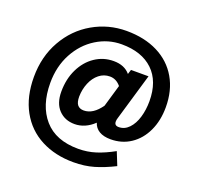

<svg xmlns="http://www.w3.org/2000/svg" viewBox="-156 -888 1297 1266"><g transform="rotate(20 493.0 -255.0)"><path d="M662 -160Q658 -148 658 -136Q658 -108 688 -108Q729 -108 759.5 -140Q790 -172 805.5 -224.5Q821 -277 821 -337Q821 -477 742 -552.5Q663 -628 522 -628Q427 -628 345 -577Q263 -526 214 -435Q165 -344 165 -228Q165 -69 246.5 24.5Q328 118 486 118Q550 118 608 99.5Q666 81 731 45L768 137Q694 174 629 193Q564 212 486 212Q358 212 259 160.5Q160 109 105 9.5Q50 -90 50 -228Q50 -371 114 -484Q178 -597 286.5 -659.5Q395 -722 522 -722Q648 -722 741.5 -675Q835 -628 885.5 -541Q936 -454 936 -337Q936 -243 901.5 -169.5Q867 -96 805.5 -55Q744 -14 665 -14Q616 -14 585 -32.5Q554 -51 543 -86Q513 -57 478.5 -42Q444 -27 408 -27Q339 -27 296 -72Q253 -117 253 -199Q253 -287 287 -357Q321 -427 379.5 -466.5Q438 -506 510 -506Q586 -506 626 -458L636 -490H759ZM553 -209 598 -363Q566 -402 521 -402Q479 -402 446 -375.5Q413 -349 394.5 -304.5Q376 -260 375 -209Q375 -168 390 -150Q405 -132 434 -132Q499 -132 553 -209Z"/></g></svg>

Font: Biryani ExtraBold
Style: Regular
Weight: 800
Designer: Dan Reynolds and Mathieu Reguer
Foundry: Dan Reynolds and Mathieu Reguer
Version: Version 1.004; ttfautohint (v1.1) -l 5 -r 5 -G 72 -x 0 -D la